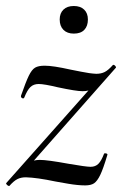

<svg xmlns="http://www.w3.org/2000/svg" viewBox="-30 -613 406 640"><path d="M0 7Q-3 7 -7 3Q-11 -1 -9 -3L308 -360L302 -349Q288 -325 277 -317Q266 -309 245 -309Q224 -309 163 -322Q117 -333 99 -333Q82 -333 71.5 -323Q61 -313 51 -288Q50 -285 47 -285Q44 -285 41.5 -287.5Q39 -290 40 -294Q56 -340 66 -360.5Q76 -381 87 -387.5Q98 -394 119 -394Q147 -394 205 -381Q212 -380 240.5 -374Q269 -368 291 -367Q307 -367 319 -373Q331 -379 346 -396L348 -397Q351 -397 354.5 -393Q358 -389 356 -387L40 -29L41 -40Q54 -63 68 -71.5Q82 -80 103 -80Q128 -80 199 -67Q257 -57 272 -57Q288 -57 298 -67Q308 -77 317 -101Q318 -102 321 -102Q324 -102 326.5 -100.5Q329 -99 328 -97Q314 -50 304 -29.5Q294 -9 283.5 -2Q273 5 254 5Q230 5 197.5 -0.5Q165 -6 155 -8Q93 -21 56 -22Q40 -22 28 -16Q16 -10 1 7ZM169 -548Q169 -569 181.5 -581Q194 -593 216 -593Q238 -593 250.5 -581Q263 -569 263 -548Q263 -526 251 -513.5Q239 -501 216 -501Q194 -501 181.5 -513.5Q169 -526 169 -548Z"/></svg>

Font: Cormorant Garamond Medium
Style: Italic
Weight: 500
Italic angle: -10°
Designer: Christian Thalmann (Catharsis Fonts)
Foundry: Catharsis Fonts
Version: Version 4.000